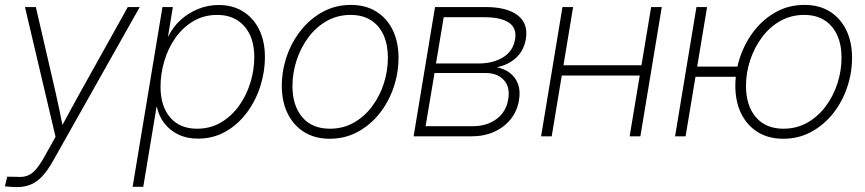

<svg xmlns="http://www.w3.org/2000/svg" viewBox="-36 -551 3498 776"><path d="M-16.1 202.1 -6.8 163.1 30.3 163.6Q54.2 166 72.5 159.9Q90.8 153.8 107.2 135.7Q123.5 117.7 142.1 85L188.5 2L64.9 -522.5H108.9L187.5 -182.6Q196.3 -144 204.3 -105.7Q212.4 -67.4 219.7 -28.8H207Q228 -67.4 248.8 -105.7Q269.5 -144 291 -182.6L480.5 -522.5H528.8L178.2 99.6Q156.7 137.7 135.3 160.9Q113.8 184.1 88.9 194.6Q64 205.1 32.7 205.1Q18.6 205.1 8.1 204.3Q-2.4 203.6 -16.1 202.1Z M500 204.1 620.6 -522.5H662.6L643.1 -403.3H644Q662.1 -440.9 693.1 -469.5Q724.1 -498 763.9 -514.4Q803.7 -530.8 847.7 -530.8Q904.3 -530.8 946.3 -504.6Q988.3 -478.5 1011.5 -431.4Q1034.7 -384.3 1034.7 -320.8Q1034.7 -259.8 1015.6 -200.9Q996.6 -142.1 960.9 -94.7Q925.3 -47.4 875.5 -19Q825.7 9.3 763.7 9.3Q718.8 9.3 684.3 -7.6Q649.9 -24.4 627.9 -53.2Q606 -82 598.1 -119.1H596.7L543 204.1ZM760.3 -30.8Q813.5 -30.8 856.2 -55.7Q898.9 -80.6 929.2 -122.3Q959.5 -164.1 975.6 -215.6Q991.7 -267.1 991.7 -320.3Q991.7 -399.9 951.2 -445.3Q910.6 -490.7 842.3 -490.7Q788.1 -490.7 745.6 -465.6Q703.1 -440.4 673.3 -398.4Q643.6 -356.4 628.2 -304.7Q612.8 -252.9 612.8 -200.2Q612.8 -122.1 651.6 -76.4Q690.4 -30.8 760.3 -30.8Z M1296.4 9.8Q1236.8 9.8 1193.4 -17.3Q1149.9 -44.4 1126.5 -92.3Q1103 -140.1 1103 -203.6Q1103 -265.1 1123 -323.5Q1143.1 -381.8 1180.4 -428.7Q1217.8 -475.6 1269 -503.4Q1320.3 -531.2 1381.8 -531.2Q1441.4 -531.2 1484.6 -504.4Q1527.8 -477.5 1551.3 -429.4Q1574.7 -381.3 1574.7 -317.9Q1574.7 -255.9 1554.7 -197.3Q1534.7 -138.7 1497.6 -92Q1460.4 -45.4 1409.4 -17.8Q1358.4 9.8 1296.4 9.8ZM1297.4 -30.8Q1350.6 -30.8 1393.8 -55.2Q1437 -79.6 1468 -121.1Q1499 -162.6 1515.4 -213.9Q1531.7 -265.1 1531.7 -317.9Q1531.7 -370.6 1514.2 -409.4Q1496.6 -448.2 1462.9 -469.5Q1429.2 -490.7 1381.3 -490.7Q1328.6 -490.7 1285.4 -466.6Q1242.2 -442.4 1211.2 -401.1Q1180.2 -359.9 1163.1 -308.3Q1146 -256.8 1146 -203.1Q1146 -124.5 1185.5 -77.6Q1225.1 -30.8 1297.4 -30.8Z M1635.7 0 1722.2 -522.5H1927.2Q2012.7 -522.5 2056.2 -489.3Q2099.6 -456.1 2089.4 -393.6Q2081.5 -347.2 2050.3 -317.9Q2019 -288.6 1972.2 -279.3Q2003.4 -272.9 2025.6 -255.6Q2047.9 -238.3 2057.9 -210.7Q2067.9 -183.1 2061.5 -146Q2054.7 -102.5 2028.3 -69.6Q2002 -36.6 1961.2 -18.3Q1920.4 0 1869.6 0ZM1684.1 -41H1876Q1932.1 -41 1971.2 -70.3Q2010.3 -99.6 2018.1 -150.4Q2026.4 -198.2 2000.7 -227.1Q1975.1 -255.9 1926.3 -255.9H1720.2ZM1726.1 -294.4H1897Q1957 -294.4 1997.6 -319.6Q2038.1 -344.7 2045.9 -393.1Q2053.2 -437.5 2020.8 -459.5Q1988.3 -481.4 1921.4 -481.4H1757.3Z M2570.3 -287.1 2563 -245.6H2222.7L2229.5 -287.1ZM2280.3 -522.5 2193.8 0H2150.9L2237.3 -522.5ZM2638.7 -522.5 2552.2 0H2508.8L2595.7 -522.5Z M2692.4 0 2778.8 -522.5H2821.8L2734.9 0ZM2763.2 -240.7 2770 -281.7H2965.8L2959.5 -240.7ZM3129.4 9.8Q3069.8 9.8 3026.4 -17.3Q2982.9 -44.4 2959.5 -92.3Q2936 -140.1 2936 -203.6Q2936 -265.1 2956.3 -323.5Q2976.6 -381.8 3013.7 -428.7Q3050.8 -475.6 3102.1 -503.4Q3153.3 -531.2 3215.3 -531.2Q3274.9 -531.2 3317.9 -504.4Q3360.8 -477.5 3384.3 -429.4Q3407.7 -381.3 3407.7 -317.9Q3407.7 -255.9 3387.7 -197.3Q3367.7 -138.7 3330.6 -92Q3293.5 -45.4 3242.4 -17.8Q3191.4 9.8 3129.4 9.8ZM3130.4 -30.8Q3183.6 -30.8 3226.8 -55.2Q3270 -79.6 3301 -121.1Q3332 -162.6 3348.6 -213.9Q3365.2 -265.1 3365.2 -317.9Q3365.2 -370.6 3347.4 -409.4Q3329.6 -448.2 3295.9 -469.5Q3262.2 -490.7 3214.4 -490.7Q3161.6 -490.7 3118.4 -466.6Q3075.2 -442.4 3044.2 -401.1Q3013.2 -359.9 2996.1 -308.3Q2979 -256.8 2979 -203.1Q2979 -124.5 3018.8 -77.6Q3058.6 -30.8 3130.4 -30.8Z"/></svg>

Font: Inter 28pt ExtraLight
Style: Italic
Weight: 250
Italic angle: -9.3988°
Designer: Rasmus Andersson
Foundry: rsms
Version: Version 4.001;git-66647c0bb